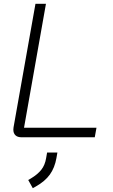

<svg xmlns="http://www.w3.org/2000/svg" viewBox="-20 -720 593 1007"><path d="M50 -40Q50 -48 51 -52L166 -700H221L106 -50H486L477 0H93Q72 0 61 -10.5Q50 -21 50 -40ZM128 224 142 216Q177 195 196.5 170.5Q216 146 222 109L227 80H281L276 109Q267 160 241.5 195.5Q216 231 168 258L152 267Z"/></svg>

Font: Bai Jamjuree Light
Style: Italic
Weight: 300
Italic angle: -10°
Version: Version 1.000; ttfautohint (v1.6)